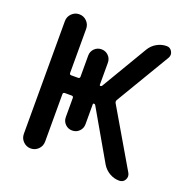

<svg xmlns="http://www.w3.org/2000/svg" viewBox="-129 -880 976 985"><g transform="rotate(20 359.0 -388.0)"><path d="M82 -695.3Q82 -719.7 99.1 -736.8Q116.2 -753.9 140.1 -753.9Q164.1 -753.9 181.2 -736.8Q198.2 -719.7 198.2 -695.3V-455.1Q198.2 -445.3 208 -445.3H245.1Q254.9 -445.3 254.9 -455.1V-570.3Q254.9 -592.8 270.5 -608.4Q286.1 -624 308.6 -624Q331.1 -624 346.7 -608.4Q362.3 -592.8 362.3 -570.3V-450.2Q362.3 -445.3 367.2 -445.3Q372.1 -445.3 375 -449.2L524.4 -701.2Q539.1 -725.6 564 -739.7Q588.9 -753.9 617.2 -753.9Q636.7 -753.9 646.5 -736.3Q651.4 -727.5 651.4 -718.8Q651.4 -710 646.5 -701.2L470.7 -406.2Q465.8 -397.5 470.7 -388.7L654.3 -75.2Q659.2 -66.4 659.2 -57.1Q659.2 -47.9 654.3 -39.1Q644.5 -21.5 623 -21.5Q594.7 -21.5 569.8 -36.1Q544.9 -50.8 530.3 -75.2L375 -344.7Q372.1 -348.6 367.2 -348.6Q362.3 -348.6 362.3 -343.8V-234.4Q362.3 -211.9 346.7 -196.3Q331.1 -180.7 308.6 -180.7Q286.1 -180.7 270.5 -196.3Q254.9 -211.9 254.9 -234.4V-338.9Q254.9 -348.6 245.1 -348.6H208Q198.2 -348.6 198.2 -338.9V-80.1Q198.2 -55.7 181.2 -38.6Q164.1 -21.5 140.1 -21.5Q116.2 -21.5 99.1 -38.6Q82 -55.7 82 -80.1Z"/></g></svg>

Font: Gen Jyuu GothicX Medium
Style: Regular
Weight: 500
Designer: Ryoko NISHIZUKA (kana &amp; ideographs); Paul D. Hunt (Latin, Greek &amp; Cyrillic); Wenlong ZHANG (bopomofo); Sandoll C
Version: Version 1.058.20140828